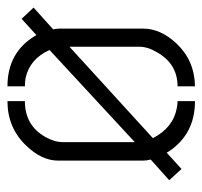

<svg xmlns="http://www.w3.org/2000/svg" viewBox="-34 -510 545 517"><g transform="rotate(-90 238.5 -251.5)"><path d="M11.7 -68.4 67.4 -118.2Q64.5 -128.9 64.5 -139.6V-367.2Q64.5 -412.1 105.5 -454.1Q153.3 -503.9 224.6 -503.9V-457Q159.2 -457 127.9 -401.4Q114.3 -377 114.3 -354.5V-161.1L362.3 -390.6Q338.9 -443.4 287.1 -455.1Q275.4 -457 264.6 -457V-503.9Q355.5 -503.9 400.4 -429.7Q401.4 -426.8 402.3 -425.8L446.3 -465.8L476.6 -433.6L418 -380.9Q419.9 -371.1 419.9 -365.2V-137.7Q419.9 -91.8 379.9 -48.8Q334 0 264.6 1V-45.9Q325.2 -45.9 356.4 -101.6Q371.1 -126 371.1 -148.4V-336.9L125 -112.3Q153.3 -57.6 206.1 -47.9Q215.8 -45.9 224.6 -45.9V1Q136.7 1 89.8 -68.4Q87.9 -72.3 85.9 -75.2L42 -35.2Z"/></g></svg>

Font: Post No Bills Jaffna
Style: Regular
Weight: 400
Designer: Kosala Senevirathne, Siva Puranthara, Lasantha Premarathna, Tharique Azeez
Foundry: Mooniak
Version: Version 1.220 ; ttfautohint (v1.6)